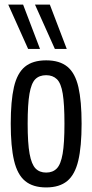

<svg xmlns="http://www.w3.org/2000/svg" viewBox="-20 -810 404 840"><path d="M27 -269Q27 -368 41 -429Q55 -490 89 -518Q123 -546 182 -546Q241 -546 275 -518Q309 -490 323 -429Q337 -368 337 -269Q337 -169 322.5 -107.5Q308 -46 274 -18Q240 10 182 10Q124 10 90 -18Q56 -46 41.5 -107.5Q27 -169 27 -269ZM101 -269Q101 -183 109.5 -137Q118 -91 135.5 -73Q153 -55 182 -55Q211 -55 228.5 -73Q246 -91 254 -137Q262 -183 262 -269Q262 -354 254.5 -400Q247 -446 229 -463.5Q211 -481 182 -481Q152 -481 134.5 -463.5Q117 -446 109 -400Q101 -354 101 -269ZM103 -596 16 -790H81L155 -596ZM220 -596 133 -790H198L272 -596Z"/></svg>

Font: Georama Condensed
Style: Regular
Weight: 400
Width: 3
Designer: Jean-Baptiste Levee
Foundry: Production Type
Version: Version 1.000